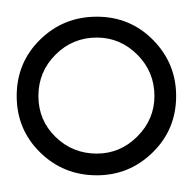

<svg xmlns="http://www.w3.org/2000/svg" viewBox="-211 -826 231 230"><path d="M-191 -711Q-191 -751 -163 -778.5Q-135 -806 -95 -806Q-55 -806 -27.5 -778Q0 -750 0 -711Q0 -671 -28 -643.5Q-56 -616 -95 -616Q-135 -616 -163 -643.5Q-191 -671 -191 -711ZM-26 -711Q-26 -740 -46.5 -760.5Q-67 -781 -95 -781Q-124 -781 -144.5 -760.5Q-165 -740 -165 -711Q-165 -682 -144.5 -662Q-124 -642 -95 -642Q-67 -642 -46.5 -662.5Q-26 -683 -26 -711Z"/></svg>

Font: Shippori Mincho
Style: Regular
Weight: 400
Designer: FONTDASU
Foundry: FONTDASU / Google Inc. / but / Adobe
Version: Version 3.110; ttfautohint (v1.8.3)